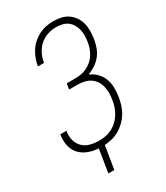

<svg xmlns="http://www.w3.org/2000/svg" viewBox="-219 -835 938 1084"><g transform="rotate(-30 250.0 -293.0)"><path d="M194 157H155L179 8H198Q173 8 149.5 4Q126 0 105 -9.5Q84 -19 67 -34.5Q50 -50 40.5 -71Q31 -92 28.5 -116Q26 -140 30 -165L31 -170H71L70 -166Q65 -136 72.5 -108.5Q80 -81 99.5 -62Q119 -43 147 -36Q175 -29 204 -29Q225 -29 246.5 -33Q268 -37 287.5 -47Q307 -57 324 -73Q341 -89 353 -108.5Q365 -128 372 -149Q379 -170 382 -191Q386 -213 386 -235Q386 -257 381 -277.5Q376 -298 364.5 -315Q353 -332 335.5 -343.5Q318 -355 297 -359.5Q276 -364 254 -364H200L206 -401H260Q279 -401 298.5 -404Q318 -407 336.5 -416Q355 -425 371 -438.5Q387 -452 398 -469.5Q409 -487 415.5 -506Q422 -525 425 -544Q428 -564 428.5 -584.5Q429 -605 424.5 -623.5Q420 -642 410 -658.5Q400 -675 385 -686Q370 -697 351 -701.5Q332 -706 312 -706Q284 -706 256 -697Q228 -688 205.5 -668Q183 -648 170 -621Q157 -594 153 -567L152 -565H112L113 -567Q117 -591 125.5 -613.5Q134 -636 147.5 -657Q161 -678 180.5 -695Q200 -712 222 -723Q244 -734 268 -738.5Q292 -743 315 -743Q341 -743 365.5 -737.5Q390 -732 409.5 -718.5Q429 -705 443 -684.5Q457 -664 463 -640.5Q469 -617 468.5 -591Q468 -565 464 -539Q460 -514 451 -489Q442 -464 425.5 -443Q409 -422 385.5 -406.5Q362 -391 338 -382Q364 -371 384.5 -350.5Q405 -330 415 -303Q425 -276 425.5 -246Q426 -216 421 -185Q417 -161 409.5 -137Q402 -113 388.5 -91Q375 -69 356 -50.5Q337 -32 314.5 -19Q292 -6 267.5 0Q243 6 218 8Z"/></g></svg>

Font: Iosevka Term Curly XLt Obl
Style: Regular
Weight: 200
Italic angle: -9°
Designer: Belleve Invis
Foundry: Belleve Invis
Version: Version 32.3.0